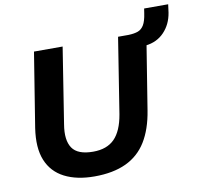

<svg xmlns="http://www.w3.org/2000/svg" viewBox="-89 -924 1072 1030"><g transform="rotate(-10 446.5 -409.5)"><path d="M344 11Q248 11 181.5 -23Q115 -57 87 -125.5Q59 -194 75 -300L140 -705H296L231 -292Q217 -208 246.5 -164.5Q276 -121 360 -121Q435 -121 476.5 -163Q518 -205 533 -294L598 -705H752L685 -288Q669 -188 628 -121.5Q587 -55 516.5 -22Q446 11 344 11ZM736 -633 652 -688 655 -705Q687 -706 707 -713.5Q727 -721 739.5 -742Q752 -763 758 -804L762 -830H893L887 -785Q877 -723 837.5 -681.5Q798 -640 736 -633Z"/></g></svg>

Font: Mulish ExtraLight ExtraBold
Style: Italic
Weight: 800
Italic angle: -9°
Version: Version 3.603